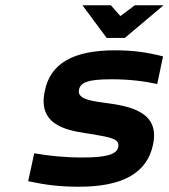

<svg xmlns="http://www.w3.org/2000/svg" viewBox="-20 -700 641 729"><path d="M333 -190C403 -178 435 -172 429 -142C424 -114 384 -102 295 -102C226 -102 167 -108 110 -118L87 -12C153 2 206 9 280 9C441 9 538 -40 561 -151C589 -279 466 -298 375 -310C314 -318 273 -327 280 -360C286 -387 313 -399 404 -399C470 -399 527 -392 577 -381L599 -486C539 -501 487 -509 417 -509C259 -509 171 -460 150 -354C119 -212 258 -202 333 -190ZM293 -680 385 -556H454L601 -680H492L437 -639L401 -680Z"/></svg>

Font: LT Wave Mono Bold
Style: Italic
Weight: 700
Designer: Daniel Lyons
Version: Version 2.5 (Glyphs App)